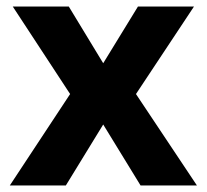

<svg xmlns="http://www.w3.org/2000/svg" viewBox="-20 -566 631 586"><path d="M194 -279 19 -546H190L295 -373L401 -546H572L395 -279L581 0H409L295 -186L181 0H10Z"/></svg>

Font: Noto Sans Khmer
Style: Bold
Weight: 700
Version: Version 2.003